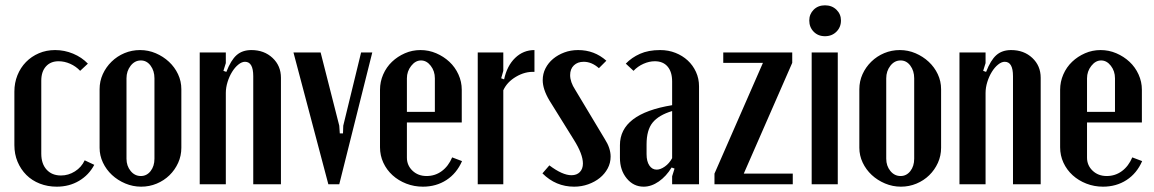

<svg xmlns="http://www.w3.org/2000/svg" viewBox="-20 -692 4334 721"><path d="M34 -348Q34 -381 45.5 -409.5Q57 -438 77.5 -459Q98 -480 126 -492Q154 -504 187 -504Q222 -504 254.5 -490.5Q287 -477 310 -453L281 -426Q265 -443 243.5 -452.5Q222 -462 200 -462Q170 -462 152.5 -442.5Q135 -423 135 -389V-115Q135 -77 155 -55Q175 -33 209 -33Q237 -33 261.5 -48.5Q286 -64 298 -90L334 -73Q314 -35 277 -13Q240 9 193 9Q159 9 129.5 -2.5Q100 -14 79 -35Q58 -56 46 -84.5Q34 -113 34 -147Z M506 -504Q537 -504 565 -492Q593 -480 614.5 -460Q636 -440 648.5 -413.5Q661 -387 661 -357V-137Q661 -107 649 -80.5Q637 -54 616.5 -34Q596 -14 568.5 -2.5Q541 9 510 9Q479 9 450.5 -3Q422 -15 400.5 -35Q379 -55 366.5 -81.5Q354 -108 354 -137V-357Q354 -387 366 -413.5Q378 -440 399 -460.5Q420 -481 447.5 -492.5Q475 -504 506 -504ZM509 -465Q486 -465 470.5 -445Q455 -425 455 -398V-96Q455 -69 470.5 -50Q486 -31 509 -31Q531 -31 545.5 -49.5Q560 -68 560 -96V-398Q560 -426 545.5 -445.5Q531 -465 509 -465Z M830 -422Q847 -466 868.5 -485Q890 -504 924 -504Q972 -504 1003.5 -474.5Q1035 -445 1035 -400V0H931V-406Q931 -460 900 -460Q888 -460 875 -449.5Q862 -439 851.5 -422Q841 -405 834.5 -384Q828 -363 828 -343V0H730V-495H828V-455L819 -426Z M1254 0H1213L1082 -495H1184L1254 -220L1256 -191H1268L1269 -220L1336 -495H1378Z M1407 -355Q1407 -385 1419 -412.5Q1431 -440 1452 -460Q1473 -480 1500.5 -492Q1528 -504 1559 -504Q1590 -504 1618 -492Q1646 -480 1667.5 -460Q1689 -440 1701.5 -412.5Q1714 -385 1714 -355V-232H1508V-100Q1508 -71 1529 -51Q1550 -31 1582 -31Q1614 -31 1639 -49.5Q1664 -68 1678 -101L1715 -87Q1695 -41 1656.5 -16Q1618 9 1568 9Q1535 9 1505.5 -2.5Q1476 -14 1454 -34Q1432 -54 1419.5 -81Q1407 -108 1407 -139ZM1613 -272V-398Q1613 -425 1597.5 -445Q1582 -465 1561 -465Q1540 -465 1524 -444.5Q1508 -424 1508 -398V-272Z M1870 -495V-426L1862 -398L1873 -394Q1884 -445 1914.5 -474.5Q1945 -504 1987 -504V-422Q1952 -424 1918 -404Q1884 -384 1870 -353V0H1774V-495Z M2229 -436Q2202 -460 2172 -460Q2149 -460 2135 -446.5Q2121 -433 2121 -410Q2121 -384 2140 -355L2251 -170Q2273 -136 2273 -104Q2273 -80 2262 -59.5Q2251 -39 2232.5 -24Q2214 -9 2189 0Q2164 9 2136 9Q2067 9 2017 -41L2043 -71Q2092 -34 2126 -34Q2146 -34 2157.5 -46Q2169 -58 2169 -78Q2169 -113 2135 -167L2043 -315Q2018 -357 2018 -391Q2018 -415 2028.5 -435.5Q2039 -456 2057 -471Q2075 -486 2099 -495Q2123 -504 2151 -504Q2212 -504 2257 -464Z M2308 -147Q2308 -265 2504 -297V-386Q2504 -422 2487 -442Q2470 -462 2439 -462Q2418 -462 2396.5 -452.5Q2375 -443 2359 -426L2330 -453Q2352 -476 2383.5 -490Q2415 -504 2459 -504Q2490 -504 2516.5 -493.5Q2543 -483 2562.5 -465Q2582 -447 2593.5 -422Q2605 -397 2605 -368V0H2504V-30L2513 -59L2502 -63Q2482 -30 2454 -10.5Q2426 9 2397 9Q2359 9 2333.5 -22Q2308 -53 2308 -99ZM2446 -55Q2460 -55 2476.5 -66.5Q2493 -78 2504 -98V-275Q2454 -260 2431 -232Q2408 -204 2408 -150V-113Q2408 -86 2418.5 -70.5Q2429 -55 2446 -55Z M2663 0V-40L2845 -456H2696V-495H2955V-456L2773 -40H2957V0Z M3019 -615Q3019 -639 3035.5 -655.5Q3052 -672 3078 -672Q3104 -672 3121 -655.5Q3138 -639 3138 -615Q3138 -590 3121 -573Q3104 -556 3078 -556Q3052 -556 3035.5 -573Q3019 -590 3019 -615ZM3126 -495V0H3028V-495Z M3359 -504Q3390 -504 3418 -492Q3446 -480 3467.5 -460Q3489 -440 3501.5 -413.5Q3514 -387 3514 -357V-137Q3514 -107 3502 -80.5Q3490 -54 3469.5 -34Q3449 -14 3421.5 -2.5Q3394 9 3363 9Q3332 9 3303.5 -3Q3275 -15 3253.5 -35Q3232 -55 3219.5 -81.5Q3207 -108 3207 -137V-357Q3207 -387 3219 -413.5Q3231 -440 3252 -460.5Q3273 -481 3300.5 -492.5Q3328 -504 3359 -504ZM3362 -465Q3339 -465 3323.5 -445Q3308 -425 3308 -398V-96Q3308 -69 3323.5 -50Q3339 -31 3362 -31Q3384 -31 3398.5 -49.5Q3413 -68 3413 -96V-398Q3413 -426 3398.5 -445.5Q3384 -465 3362 -465Z M3683 -422Q3700 -466 3721.5 -485Q3743 -504 3777 -504Q3825 -504 3856.5 -474.5Q3888 -445 3888 -400V0H3784V-406Q3784 -460 3753 -460Q3741 -460 3728 -449.5Q3715 -439 3704.5 -422Q3694 -405 3687.5 -384Q3681 -363 3681 -343V0H3583V-495H3681V-455L3672 -426Z M3961 -355Q3961 -385 3973 -412.5Q3985 -440 4006 -460Q4027 -480 4054.5 -492Q4082 -504 4113 -504Q4144 -504 4172 -492Q4200 -480 4221.5 -460Q4243 -440 4255.5 -412.5Q4268 -385 4268 -355V-232H4062V-100Q4062 -71 4083 -51Q4104 -31 4136 -31Q4168 -31 4193 -49.5Q4218 -68 4232 -101L4269 -87Q4249 -41 4210.5 -16Q4172 9 4122 9Q4089 9 4059.5 -2.5Q4030 -14 4008 -34Q3986 -54 3973.5 -81Q3961 -108 3961 -139ZM4167 -272V-398Q4167 -425 4151.5 -445Q4136 -465 4115 -465Q4094 -465 4078 -444.5Q4062 -424 4062 -398V-272Z"/></svg>

Font: Moniqa Paragraph
Style: Bold
Weight: 700
Designer: Rajesh Rajput
Foundry: Rajesh Rajput
Version: Version 1.000